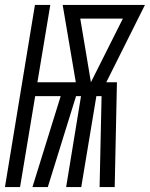

<svg xmlns="http://www.w3.org/2000/svg" viewBox="-41 -755 605 775"><path d="M-21 0 100 -735H162L110 -423H265L212 -735H544L388 -423H431L422 0H361L369 -367H348L287 0H226L286 -367H266L152 0H90L204 -367H101L40 0ZM326 -423 455 -680H283Z"/></svg>

Font: Iosevka SS04 Light
Style: Italic
Weight: 300
Italic angle: -9°
Monospace: yes
Designer: Belleve Invis
Foundry: Belleve Invis
Version: Version 19.0.0; ttfautohint (v1.8.4)